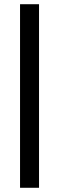

<svg xmlns="http://www.w3.org/2000/svg" viewBox="-20 -700 280 910"><path d="M165 -680V190H75V-680Z"/></svg>

Font: Philosopher
Style: Regular
Weight: 400
Designer: Jovanny Lemonad
Foundry: Jovanny Lemonad
Version: Version 1.000